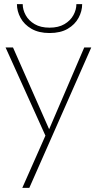

<svg xmlns="http://www.w3.org/2000/svg" viewBox="-20 -690 480 930"><path d="M62 -670H90Q90 -643 104.5 -616.5Q119 -590 148 -573Q177 -556 220 -556Q263 -556 292 -573Q321 -590 335.5 -616.5Q350 -643 350 -670H378Q378 -636 360.5 -603.5Q343 -571 308 -550.5Q273 -530 220 -530Q168 -530 132.5 -550.5Q97 -571 79.5 -603.5Q62 -636 62 -670ZM422 -460 122 220H88L200 -33L7 -460H43L218 -64L388 -460Z"/></svg>

Font: Jost* Thin
Style: Regular
Weight: 200
Version: Version 3.7